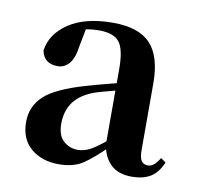

<svg xmlns="http://www.w3.org/2000/svg" viewBox="-53 -892 498 484"><g transform="rotate(10 196.5 -650.5)"><path d="M313 -464Q277 -464 258 -483.5Q239 -503 235 -534V-536V-726Q235 -776 220.5 -794.5Q206 -813 168 -813Q152 -813 135 -810Q118 -807 94 -797L136 -816L126 -764Q122 -734 110 -720Q98 -706 81 -706Q45 -706 39 -739Q45 -782 87 -810Q129 -838 200 -838Q266 -838 296 -806Q326 -774 326 -705V-534Q326 -515 331.5 -507Q337 -499 348 -499Q356 -499 363 -504.5Q370 -510 378 -523L391 -514Q379 -486 360 -475Q341 -464 313 -464ZM126 -463Q83 -463 55 -486.5Q27 -510 27 -554Q27 -594 56 -621Q85 -648 162 -670Q190 -678 223 -686.5Q256 -695 283 -701V-683Q256 -676 229 -669Q202 -662 186 -657Q149 -644 132 -621Q115 -598 115 -565Q115 -535 130.5 -521Q146 -507 167 -507Q183 -507 199 -515.5Q215 -524 240 -545L256 -541L244 -527Q214 -497 189.5 -480Q165 -463 126 -463Z"/></g></svg>

Font: Noto Serif JP ExtraBold
Style: Regular
Weight: 800
Designer: Ryoko NISHIZUKA 西塚涼子 (kana & ideographs); Frank Grießhammer (Latin, Greek & Cyrillic); Wenlong ZHANG 张文龙 (bopomofo); San
Foundry: Adobe
Version: Version 2.003-H1;hotconv 1.1.1;makeotfexe 2.6.0